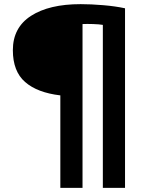

<svg xmlns="http://www.w3.org/2000/svg" viewBox="-20 -720 711 926"><path d="M271 186V-260Q160 -273 101 -324.5Q42 -376 42 -478Q42 -587 129.5 -643.5Q217 -700 369 -700Q419 -700 478 -695Q537 -690 583 -680V186H476V-600Q459 -603 429 -604Q399 -605 378 -604V186Z"/></svg>

Font: Ubuntu Sans SemiBold
Style: Regular
Weight: 600
Designer: Dalton Maag Ltd
Foundry: Dalton Maag Ltd
Version: Version 1.006; ttfautohint (v1.8.4.7-5d5b)